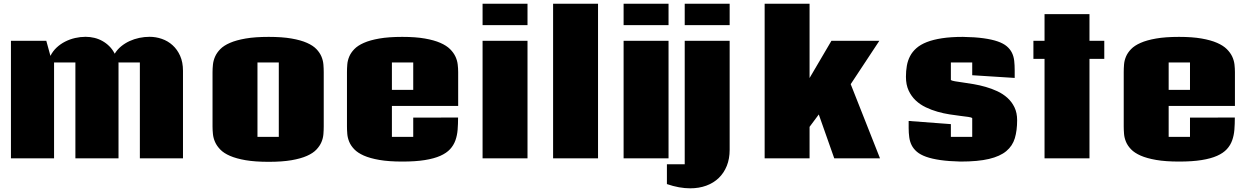

<svg xmlns="http://www.w3.org/2000/svg" viewBox="-20 -855 6783 1037"><path d="M39.1 0V-634.8H230L252.4 -553.2Q265.1 -578.6 285.6 -597.9Q306.2 -617.2 331.5 -630.1Q356.9 -643.1 385.5 -649.7Q414.1 -656.2 442.4 -656.2Q466.3 -656.2 489.5 -650.6Q512.7 -645 533.2 -633.5Q553.7 -622.1 570.8 -605Q587.9 -587.9 599.6 -564.9Q613.3 -587.4 634 -604.5Q654.8 -621.6 679.7 -633.1Q704.6 -644.5 732.4 -650.4Q760.3 -656.2 788.1 -656.2Q821.8 -656.2 854.2 -645Q886.7 -633.8 912.1 -610.8Q937.5 -587.9 952.9 -553.5Q968.3 -519 968.3 -472.7V0H735.4V-517.6H619.6Q620.1 -515.1 620.1 -512.5Q620.1 -509.8 620.1 -507.3V0H387.2V-517.6H272V0Z M1370.6 -115.7H1485.8V-517.6H1370.6ZM1431.2 19Q1357.9 19 1306.9 10.3Q1255.9 1.5 1222.2 -13.2Q1188.5 -27.8 1169.7 -47.4Q1150.9 -66.9 1141.6 -87.9Q1132.3 -108.9 1130.1 -130.6Q1127.9 -152.3 1127.9 -171.9V-464.8Q1127.9 -484.4 1130.1 -506.1Q1132.3 -527.8 1141.6 -549.1Q1150.9 -570.3 1169.7 -589.6Q1188.5 -608.9 1222.2 -623.5Q1255.9 -638.2 1306.9 -647Q1357.9 -655.8 1431.2 -655.8Q1503.9 -655.8 1554.4 -647Q1605 -638.2 1637.9 -623.5Q1670.9 -608.9 1689.2 -589.6Q1707.5 -570.3 1716.3 -549.1Q1725.1 -527.8 1726.8 -506.1Q1728.5 -484.4 1728.5 -464.8V-171.9Q1728.5 -152.3 1726.8 -130.6Q1725.1 -108.9 1716.3 -87.9Q1707.5 -66.9 1689.2 -47.4Q1670.9 -27.8 1637.9 -13.2Q1605 1.5 1554.4 10.3Q1503.9 19 1431.2 19Z M2454.1 -220.2Q2454.1 -185.5 2451.7 -154.5Q2449.2 -123.5 2439.7 -96.9Q2430.2 -70.3 2410.9 -49.3Q2391.6 -28.3 2358.2 -13.4Q2324.7 1.5 2274.7 9.5Q2224.6 17.6 2152.8 17.6Q2079.6 17.6 2029.1 8.8Q1978.5 0 1945.3 -14.6Q1912.1 -29.3 1893.6 -48.6Q1875 -67.9 1866.2 -89.1Q1857.4 -110.4 1855.7 -131.8Q1854 -153.3 1854 -172.9V-465.8Q1854 -485.4 1855.7 -506.8Q1857.4 -528.3 1866.2 -549.3Q1875 -570.3 1893.6 -589.6Q1912.1 -608.9 1945.3 -623.5Q1978.5 -638.2 2029.1 -647Q2079.6 -655.8 2152.8 -655.8Q2224.1 -655.8 2274.4 -647Q2324.7 -638.2 2358.2 -623.5Q2391.6 -608.9 2410.9 -589.6Q2430.2 -570.3 2439.9 -549.3Q2449.7 -528.3 2452.1 -506.6Q2454.6 -484.9 2454.6 -465.8V-282.7H2096.7V-115.7H2211.9V-219.7ZM2096.7 -369.6H2211.9V-517.6H2096.7Z M2829.1 0H2586.4V-634.8H2829.1ZM2829.1 -835V-719.2H2586.4V-835Z M3210 0H2967.3V-835H3210Z M3590.8 0H3348.1V-634.8H3590.8ZM3590.8 -835V-719.2H3348.1V-835Z M3678.2 -634.8H3920.9V-45.9Q3920.9 2.4 3905.5 40.8Q3890.1 79.1 3862.1 106.2Q3834 133.3 3794.7 147.7Q3755.4 162.1 3708 162.1Q3678.7 162.1 3647.2 156.5Q3615.7 150.9 3582 139.2V32.2H3678.2ZM3920.9 -835V-719.2H3678.2V-835Z M4109.9 0V-835H4352.5V-433.6L4470.7 -634.8H4729.5L4574.7 -400.4L4732.9 0H4485.8L4402.3 -236.8L4352.5 -169.9V0Z M5231 -216.8Q5227.1 -221.2 5209.5 -223.6Q5191.9 -226.1 5166 -229.2Q5140.1 -232.4 5108.4 -237.3Q5076.7 -242.2 5043.9 -251.5Q5011.2 -260.7 4980.5 -275.4Q4949.7 -290 4925.8 -312.5Q4901.9 -335 4887.5 -366.2Q4873 -397.5 4873 -440.4Q4873 -471.7 4877.9 -499.8Q4882.8 -527.8 4895.3 -551.8Q4907.7 -575.7 4929.7 -595Q4951.7 -614.3 4985.8 -627.7Q5020 -641.1 5067.9 -648.4Q5115.7 -655.8 5180.7 -655.8Q5245.6 -654.8 5291.5 -648.4Q5337.4 -642.1 5368.4 -631.3Q5399.4 -620.6 5417.7 -605Q5436 -589.4 5445.6 -569.8Q5455.1 -550.3 5457.8 -526.6Q5460.4 -502.9 5460.4 -476.1V-434.1L5231 -448.7V-517.6H5115.7V-423.3Q5120.1 -418.9 5137.9 -416Q5155.8 -413.1 5181.6 -409.4Q5207.5 -405.8 5239.3 -400.4Q5271 -395 5303.5 -385.7Q5335.9 -376.5 5366.5 -362.3Q5397 -348.1 5420.9 -326.7Q5444.8 -305.2 5459.2 -275.4Q5473.6 -245.6 5473.6 -205.6Q5473.6 -150.4 5461.2 -108.6Q5448.7 -66.9 5415 -38.8Q5381.3 -10.7 5321.8 3.4Q5262.2 17.6 5168 17.6Q5104.5 16.1 5058.8 9.5Q5013.2 2.9 4981.9 -8.3Q4950.7 -19.5 4932.1 -35.4Q4913.6 -51.3 4903.8 -70.8Q4894 -90.3 4890.9 -113.8Q4887.7 -137.2 4887.7 -163.6V-201.7L5115.7 -184.6V-115.7H5231Z M5864.3 0H5621.6V-537.1H5561.5V-634.8H5621.6V-778.8H5864.3V-634.8H5944.3V-537.1H5864.3Z M6649.4 -220.2Q6649.4 -185.5 6647 -154.5Q6644.5 -123.5 6635 -96.9Q6625.5 -70.3 6606.2 -49.3Q6586.9 -28.3 6553.5 -13.4Q6520 1.5 6470 9.5Q6419.9 17.6 6348.1 17.6Q6274.9 17.6 6224.4 8.8Q6173.8 0 6140.6 -14.6Q6107.4 -29.3 6088.9 -48.6Q6070.3 -67.9 6061.5 -89.1Q6052.7 -110.4 6051 -131.8Q6049.3 -153.3 6049.3 -172.9V-465.8Q6049.3 -485.4 6051 -506.8Q6052.7 -528.3 6061.5 -549.3Q6070.3 -570.3 6088.9 -589.6Q6107.4 -608.9 6140.6 -623.5Q6173.8 -638.2 6224.4 -647Q6274.9 -655.8 6348.1 -655.8Q6419.4 -655.8 6469.7 -647Q6520 -638.2 6553.5 -623.5Q6586.9 -608.9 6606.2 -589.6Q6625.5 -570.3 6635.3 -549.3Q6645 -528.3 6647.5 -506.6Q6649.9 -484.9 6649.9 -465.8V-282.7H6292V-115.7H6407.2V-219.7ZM6292 -369.6H6407.2V-517.6H6292Z"/></svg>

Font: Coda Caption ExtraBold
Style: Regular
Weight: 800
Designer: vernon adams
Foundry: vernon adams
Version: Version 1.002